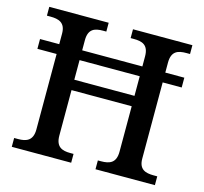

<svg xmlns="http://www.w3.org/2000/svg" viewBox="-103 -830 1007 946"><g transform="rotate(15 400.0 -357.0)"><path d="M35 0H338V-45H321C280 -45 247 -56 247 -114V-346H554V-114C554 -56 521 -45 478 -45H462V0H765V-45H746C705 -45 671 -55 671 -110V-499H768V-549H671V-600C671 -659 704 -669 746 -669H765V-714H462V-669H478C521 -669 554 -659 554 -600V-549H247V-601C247 -659 280 -669 321 -669H338V-714H35V-669H53C95 -669 130 -659 130 -603V-549H32V-499H130V-114C130 -56 96 -45 55 -45H35ZM247 -399V-499H554V-399Z"/></g></svg>

Font: Noto Serif Telugu Medium
Style: Regular
Weight: 500
Designer: Jelle Bosma - Monotype Design Team
Foundry: Monotype Imaging Inc.
Version: Version 2.005